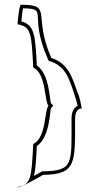

<svg xmlns="http://www.w3.org/2000/svg" viewBox="-20 -740 408 808"><path d="M54 47C54 58 161 -4 161 -4C302 -6 296 -54 296 -240C296 -268 306 -283 324 -284C324 -284 314 -342 306 -351C284 -416 266 -474 196 -496C116 -678 205 -720 68 -720C61 -720 54 -648 54 -638C112 -627 112 -600 120 -456C176 -428 166 -314 184 -295C166 -274 176 -162 120 -134C112 10 112 36 54 47ZM70 -650C71 -666 74 -693 77 -705C188 -703 97 -683 182 -490L185 -484C253 -465 269 -416 292 -346C295 -337 303 -312 307 -295C287 -285 281 -264 281 -240C281 -51 291 -21 161 -19H157C151 -16 145 -11 123 0C130 -29 132 -67 135 -125C192 -165 189 -277 195 -285L204 -296L195 -305C188 -316 190 -427 135 -465C128 -589 127 -634 70 -650Z"/></svg>

Font: Ampere
Style: OuLn
Weight: 400
Version: Version 1